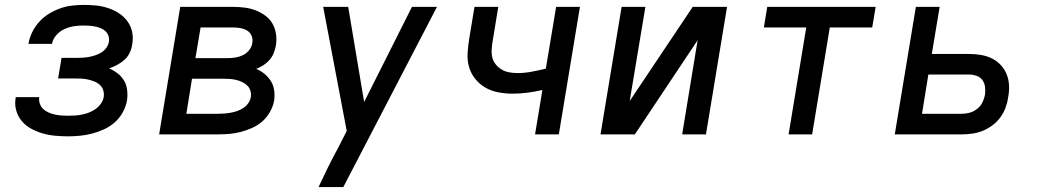

<svg xmlns="http://www.w3.org/2000/svg" viewBox="-20 -548 4240 783"><path d="M257 8Q231 8 204.5 5.5Q178 3 154 -4Q130 -11 107.5 -23Q85 -35 69 -54Q53 -73 46 -98Q39 -123 44 -150V-152H140Q138 -138 142.5 -125Q147 -112 156 -103.5Q165 -95 177.5 -89.5Q190 -84 203.5 -81Q217 -78 230.5 -77Q244 -76 258 -76Q272 -76 286.5 -77Q301 -78 315.5 -81Q330 -84 344 -89.5Q358 -95 370.5 -104Q383 -113 392 -126Q401 -139 403 -153Q405 -167 401 -180Q397 -193 387 -202Q377 -211 364 -216Q351 -221 337.5 -224Q324 -227 309.5 -227.5Q295 -228 281 -228H217L231 -312H295Q308 -312 321 -313Q334 -314 346.5 -316.5Q359 -319 371.5 -323.5Q384 -328 395 -335Q406 -342 414 -353.5Q422 -365 424 -377Q426 -390 422.5 -401Q419 -412 411 -420Q403 -428 392 -432.5Q381 -437 369.5 -439.5Q358 -442 345.5 -443Q333 -444 321 -444Q301 -444 281.5 -441Q262 -438 243 -429.5Q224 -421 209.5 -404.5Q195 -388 192 -369H96Q100 -393 111 -416Q122 -439 139.5 -458.5Q157 -478 179 -491.5Q201 -505 224.5 -513.5Q248 -522 272.5 -525Q297 -528 321 -528Q347 -528 372 -525.5Q397 -523 421 -515Q445 -507 465 -494Q485 -481 499.5 -461.5Q514 -442 519 -417Q524 -392 519 -366Q517 -350 509 -333Q501 -316 487.5 -304Q474 -292 458 -283.5Q442 -275 425 -269Q444 -261 460 -248.5Q476 -236 486 -219Q496 -202 498.5 -181Q501 -160 498 -139Q494 -115 481.5 -91.5Q469 -68 449 -50Q429 -32 405 -21Q381 -10 356.5 -3.5Q332 3 307 5.5Q282 8 257 8Z M629 0 715 -520H930Q954 -520 977.5 -517Q1001 -514 1022 -506Q1043 -498 1061.5 -484.5Q1080 -471 1091 -452Q1102 -433 1105.5 -409.5Q1109 -386 1105 -362Q1102 -346 1096 -331Q1090 -316 1079 -303.5Q1068 -291 1054 -282Q1040 -273 1025 -267Q1044 -259 1059 -246.5Q1074 -234 1084.5 -217.5Q1095 -201 1098 -180Q1101 -159 1098 -138Q1094 -115 1081.5 -92.5Q1069 -70 1050.5 -53.5Q1032 -37 1008.5 -26.5Q985 -16 962 -10Q939 -4 915.5 -2Q892 0 869 0ZM777 -311H909Q925 -311 940.5 -313.5Q956 -316 970.5 -323Q985 -330 996 -343.5Q1007 -357 1009 -373Q1012 -388 1006 -402Q1000 -416 987.5 -423.5Q975 -431 960 -433.5Q945 -436 930 -436H798ZM740 -84H869Q882 -84 895 -85Q908 -86 921.5 -88.5Q935 -91 948 -95.5Q961 -100 973 -108Q985 -116 993 -128Q1001 -140 1003 -153Q1005 -166 1001 -178.5Q997 -191 988 -199.5Q979 -208 967.5 -213.5Q956 -219 943.5 -222Q931 -225 917.5 -226Q904 -227 891 -227H763Z M1279 215Q1298 174 1318 133.5Q1338 93 1360 53L1394 -14L1298 -520H1400L1465 -132L1660 -520H1762L1380 215Z M2162 0 2192 -181Q2162 -174 2131 -170Q2100 -166 2071 -166Q2041 -166 2012 -171.5Q1983 -177 1959 -191Q1935 -205 1917.5 -227Q1900 -249 1892.5 -276Q1885 -303 1887 -333Q1889 -363 1894 -393L1915 -520H2012L1989 -380Q1986 -362 1985 -345Q1984 -328 1988 -312.5Q1992 -297 2002.5 -284.5Q2013 -272 2026.5 -264Q2040 -256 2057 -253Q2074 -250 2091 -250Q2119 -250 2148 -255.5Q2177 -261 2206 -268L2248 -520H2345L2259 0Z M2429 0 2515 -520H2612L2548 -136L2805 -520H2945L2859 0H2762L2825 -384L2569 0Z M3196 0 3268 -436H3095L3109 -520H3551L3537 -436H3364L3292 0Z M3629 0 3715 -520H3812L3780 -328H3931Q3956 -328 3980 -324Q4004 -320 4024.5 -310Q4045 -300 4061 -283Q4077 -266 4085.5 -244.5Q4094 -223 4095 -198.5Q4096 -174 4091 -149Q4088 -128 4080 -107Q4072 -86 4058.5 -68Q4045 -50 4026 -36Q4007 -22 3986.5 -14Q3966 -6 3944.5 -3Q3923 0 3902 0ZM3902 -84Q3919 -84 3935 -88.5Q3951 -93 3965 -104Q3979 -115 3986.5 -130.5Q3994 -146 3997 -162Q3999 -178 3997 -194Q3995 -210 3986 -222Q3977 -234 3962 -239Q3947 -244 3931 -244H3766L3740 -84Z"/></svg>

Font: Iosevka Custom Medium Oblique
Style: Regular
Weight: 500
Italic angle: -9°
Designer: Belleve Invis
Foundry: Belleve Invis
Version: Version 27.0.1